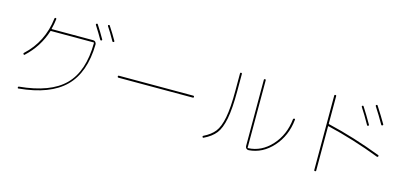

<svg xmlns="http://www.w3.org/2000/svg" viewBox="-72 -1369 4144 1946"><g transform="rotate(15 2000.0 -396.0)"><path d="M832 -673.8Q798.8 -732.4 752 -805.7Q746.1 -814.5 753.9 -820.3Q763.7 -826.2 767.6 -818.4Q810.5 -752.9 849.6 -683.6Q855.5 -674.8 846.7 -669.9Q837.9 -665 832 -673.8ZM955.1 -690.4Q906.2 -778.3 873 -826.2Q867.2 -835 875 -839.8Q884.8 -844.7 888.7 -836.9Q937.5 -762.7 972.7 -700.2Q978.5 -691.4 969.7 -686.5Q960.9 -681.6 955.1 -690.4ZM132.8 -329.1Q127 -322.3 119.1 -330.1Q113.3 -336.9 119.1 -343.8Q298.8 -508.8 328.1 -760.7Q330.1 -771.5 339.8 -769.5Q349.6 -767.6 347.7 -758.8Q341.8 -708 328.1 -654.3Q326.2 -650.4 332 -650.4H763.7Q779.3 -650.4 789.1 -639.6Q798.8 -628.9 798.8 -614.3Q793 -317.4 638.7 -164.6Q484.4 -11.7 160.2 18.6Q150.4 20.5 150.4 9.8Q150.4 0 158.2 -1Q482.4 -31.2 629.9 -179.2Q777.3 -327.1 779.3 -625Q779.3 -629.9 775.4 -629.9H330.1H328.1Q324.2 -631.8 322.3 -627Q267.6 -454.1 132.8 -329.1Z M1110.4 -349.6Q1100.6 -349.6 1100.1 -359.9Q1099.6 -370.1 1110.4 -370.1H1889.6Q1899.4 -370.1 1899.9 -359.9Q1900.4 -349.6 1889.6 -349.6Z M2575.2 18.6Q2560.5 19.5 2549.8 9.8Q2539.1 0 2539.1 -14.6V-710Q2539.1 -719.7 2548.8 -719.7Q2558.6 -719.7 2558.6 -710V-4.9Q2558.6 0 2563.5 0Q2703.1 -5.9 2806.6 -119.6Q2910.2 -233.4 2927.7 -400.4Q2929.7 -410.2 2939.5 -410.2Q2950.2 -410.2 2948.2 -399.4Q2930.7 -228.5 2824.7 -110.4Q2718.8 7.8 2575.2 18.6ZM2101.6 14.6Q2092.8 18.6 2088.9 9.8Q2085 0 2092.8 -2.9Q2168.9 -40 2209 -91.3Q2249 -142.6 2269 -245.6Q2289.1 -348.6 2289.1 -530.3V-710Q2289.1 -719.7 2298.8 -719.7Q2308.6 -719.7 2308.6 -710V-530.3Q2308.6 -344.7 2287.6 -238.3Q2266.6 -131.8 2224.6 -78.1Q2182.6 -24.4 2101.6 14.6Z M3668 -538.1Q3615.2 -632.8 3569.3 -702.1Q3564.5 -709 3572.3 -714.8Q3579.1 -720.7 3585 -712.9Q3636.7 -632.8 3685.5 -546.9Q3690.4 -539.1 3681.6 -534.2Q3672.9 -529.3 3668 -538.1ZM3805.7 -579.1Q3755.9 -667 3704.1 -746.1Q3699.2 -754.9 3707 -759.8Q3715.8 -764.6 3720.7 -756.8Q3782.2 -661.1 3824.2 -588.9Q3829.1 -580.1 3819.8 -575.2Q3810.5 -570.3 3805.7 -579.1ZM3269.5 40V-740.2Q3269.5 -750 3279.8 -750Q3290 -750 3290 -740.2V-453.1Q3290 -448.2 3293.9 -447.3Q3569.3 -382.8 3855.5 -273.4Q3864.3 -269.5 3860.4 -260.3Q3856.4 -251 3847.7 -253.9Q3570.3 -360.4 3293.9 -425.8Q3293 -426.8 3291.5 -425.3Q3290 -423.8 3290 -421.9V40Q3290 49.8 3279.8 49.8Q3269.5 49.8 3269.5 40Z"/></g></svg>

Font: Rounded-X Mgen+ 1mn thin
Style: Regular
Weight: 100
Designer: [Source Han Sans]
Ryoko NISHIZUKA  (kana & ideographs); Paul D. Hunt (Latin, Greek & Cyrillic); Wenlong ZHANG  (bopomofo
Version: Version 1.059.20150602